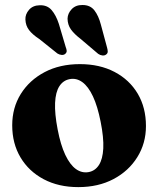

<svg xmlns="http://www.w3.org/2000/svg" viewBox="-20 -753 648 786"><path d="M307 -490.5Q388 -490.5 449 -458.5Q510 -426.5 543.8 -369.5Q577.5 -312.5 577.5 -237Q577.5 -166.5 542.2 -109.8Q507 -53 444.8 -20Q382.5 13 300.5 13Q220 13 159 -19.2Q98 -51.5 64 -108.5Q30 -165.5 30 -240Q30 -312 65.2 -368.5Q100.5 -425 162.8 -457.8Q225 -490.5 307 -490.5ZM343 -48.5Q369.5 -53.5 385 -77.5Q400.5 -101.5 402.8 -145.5Q405 -189.5 392 -254.5Q379.5 -318 360.5 -358.5Q341.5 -399 317 -416.8Q292.5 -434.5 265 -429Q238.5 -424 223 -400Q207.5 -376 205.5 -332Q203.5 -288 216 -223Q228 -160 247.2 -119.2Q266.5 -78.5 290.8 -61Q315 -43.5 343 -48.5ZM221 -655 249 -560.5Q252.5 -552 253 -545Q253.5 -538 247 -532.5Q241.5 -527.5 232.2 -528.2Q223 -529 215 -534L140.5 -593.5Q113 -611.5 99 -629.8Q85 -648 84 -673Q83 -694.5 98.8 -712.8Q114.5 -731 143 -731.5Q173.5 -732.5 191.5 -711.5Q209.5 -690.5 221 -655ZM393 -652 418.5 -557.5Q421 -548.5 421 -541.5Q421 -534.5 414 -529.5Q408 -525 399 -526Q390 -527 382 -532.5L309 -594.5Q283.5 -614 270.2 -632.8Q257 -651.5 256.5 -676.5Q257 -698 273.5 -715.5Q290 -733 318 -732.5Q349.5 -732.5 366.5 -710.5Q383.5 -688.5 393 -652Z"/></svg>

Font: Fraunces
Style: Bold
Weight: 700
Version: Version 1.000;[b76b70a41]